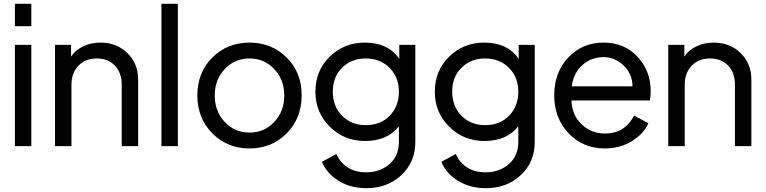

<svg xmlns="http://www.w3.org/2000/svg" viewBox="-20 -765 4009 1005"><path d="M58 -628V-745H144V-628ZM58 0V-530H144V0Z M505 -542Q591 -542 647 -487Q703 -432 703 -349V0H617V-321Q617 -384 581.5 -421.5Q546 -459 486 -459Q427 -459 390.5 -421Q354 -383 354 -321V0H268V-530H352V-469Q375 -503 415.5 -522.5Q456 -542 505 -542Z M825 0V-745H911V0Z M1480.5 -67Q1402 12 1286 12Q1170 12 1091.5 -67Q1013 -146 1013 -266Q1013 -386 1091.5 -464Q1170 -542 1286 -542Q1402 -542 1480.5 -464Q1559 -386 1559 -266Q1559 -146 1480.5 -67ZM1156.5 -126.5Q1209 -71 1286 -71Q1363 -71 1415.5 -126.5Q1468 -182 1468 -265Q1468 -348 1415.5 -403.5Q1363 -459 1286 -459Q1209 -459 1156.5 -403.5Q1104 -348 1104 -265Q1104 -182 1156.5 -126.5Z M2070 -530H2154V-22Q2154 83 2081 151.5Q2008 220 1898 220Q1816 220 1753.5 182Q1691 144 1665 82L1741 41Q1758 83 1798 110Q1838 137 1896 137Q1969 137 2018.5 94Q2068 51 2068 -22V-104Q2007 -27 1891 -27Q1782 -27 1706.5 -101.5Q1631 -176 1631 -285Q1631 -395 1706 -468.5Q1781 -542 1890 -542Q2011 -542 2070 -457ZM1895 -110Q1972 -110 2020 -159.5Q2068 -209 2068 -285Q2068 -361 2019 -410Q1970 -459 1894 -459Q1820 -459 1771 -411Q1722 -363 1722 -285Q1722 -208 1770.5 -159Q1819 -110 1895 -110Z M2695 -530H2779V-22Q2779 83 2706 151.5Q2633 220 2523 220Q2441 220 2378.5 182Q2316 144 2290 82L2366 41Q2383 83 2423 110Q2463 137 2521 137Q2594 137 2643.5 94Q2693 51 2693 -22V-104Q2632 -27 2516 -27Q2407 -27 2331.5 -101.5Q2256 -176 2256 -285Q2256 -395 2331 -468.5Q2406 -542 2515 -542Q2636 -542 2695 -457ZM2520 -110Q2597 -110 2645 -159.5Q2693 -209 2693 -285Q2693 -361 2644 -410Q2595 -459 2519 -459Q2445 -459 2396 -411Q2347 -363 2347 -285Q2347 -208 2395.5 -159Q2444 -110 2520 -110Z M3386 -288Q3386 -262 3382 -239H2971Q2974 -162 3024.5 -114Q3075 -66 3147 -66Q3250 -66 3299 -160L3374 -120Q3348 -63 3286.5 -25.5Q3225 12 3146 12Q3032 12 2956.5 -67Q2881 -146 2881 -266Q2881 -386 2954.5 -464Q3028 -542 3139 -542Q3249 -542 3317.5 -467.5Q3386 -393 3386 -288ZM2973 -313H3291Q3290 -378 3244.5 -422Q3199 -466 3139 -466Q3075 -466 3028.5 -424.5Q2982 -383 2973 -313Z M3715 -542Q3801 -542 3857 -487Q3913 -432 3913 -349V0H3827V-321Q3827 -384 3791.5 -421.5Q3756 -459 3696 -459Q3637 -459 3600.5 -421Q3564 -383 3564 -321V0H3478V-530H3562V-469Q3585 -503 3625.5 -522.5Q3666 -542 3715 -542Z"/></svg>

Font: Plus Jakarta Display
Style: Regular
Weight: 400
Designer: Gumpita Rahayu
Foundry: Tokotype Studio
Version: Version 1.000;hotconv 1.0.109;makeotfexe 2.5.65596